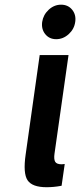

<svg xmlns="http://www.w3.org/2000/svg" viewBox="-20 -773 335 803"><path d="M156.4 -681.3Q152.3 -651.1 169.3 -630.1Q186.3 -609.1 215.1 -609.1Q244 -609.1 267.2 -630.1Q290.4 -651.1 294.6 -681.3Q299 -711.1 281.8 -732.3Q264.6 -753.4 235.4 -753.4Q206.6 -753.4 183.7 -732.3Q160.9 -711.1 156.4 -681.3ZM146 -542.7 87.3 -126.9Q75.9 -48.1 95.3 -19.1Q114.7 10 175 10Q189.4 10 204.4 8.6Q219.4 7.3 237.6 3.9L250.7 -87.1Q239.3 -85.9 238 -85.9Q216.9 -85.9 210.8 -96.4Q204.7 -107 207.9 -129.9L266.6 -542.7Z"/></svg>

Font: Secuela ExtLt
Style: Italic
Weight: 200
Italic angle: -8°
Designer: Fernando Haro
Foundry: deFharo
Version: Version 1.704